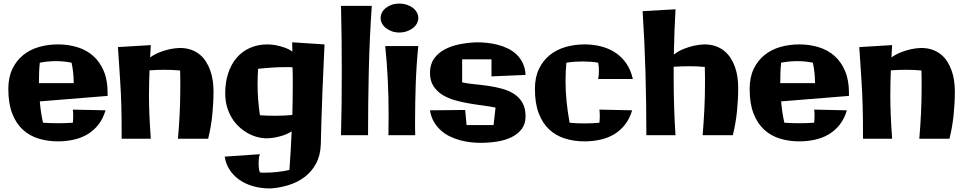

<svg xmlns="http://www.w3.org/2000/svg" viewBox="-20 -769 5435 1081"><path d="M585.9 -229 204.1 -198.2Q206.5 -168 210.9 -138.2Q215.3 -108.4 222.2 -78.1Q265.1 -75.2 305.2 -75.2Q327.1 -75.2 347.7 -75.9Q368.2 -76.7 390.1 -78.1Q391.1 -87.9 391.6 -97.7Q392.1 -107.4 392.1 -117.2Q392.1 -126 391.8 -134.5Q391.6 -143.1 390.1 -151.9L574.2 -147.9Q560.5 -101.6 534.9 -68.4Q509.3 -35.2 474.4 -13.9Q439.5 7.3 396.5 17.1Q353.5 26.9 306.2 26.9Q248 26.9 197 11.2Q146 -4.4 108.2 -39.3Q70.3 -74.2 48.6 -130.4Q26.9 -186.5 26.9 -268.1Q26.9 -334 49.8 -381.3Q72.8 -428.7 111.1 -459.5Q149.4 -490.2 200 -504.6Q250.5 -519 306.2 -519Q364.3 -519 415.3 -503.4Q466.3 -487.8 504.2 -454.6Q542 -421.4 564 -369.6Q585.9 -317.9 585.9 -246.1ZM199.2 -300.8H395Q395 -361.3 382.8 -416Q340.8 -424.8 294.9 -424.8Q250 -424.8 204.1 -416Q201.2 -388.7 200.2 -360.6Q199.2 -332.5 199.2 -300.8Z M1182.1 -254.9Q1182.1 -189.9 1175.3 -122.6Q1168.5 -55.2 1151.9 12.2H981.9Q988.3 -60.5 991.7 -131.6Q995.1 -202.6 995.1 -274.9Q995.1 -299.3 995.1 -323.5Q995.1 -347.7 994.1 -372.1Q972.2 -374.5 950.7 -375.2Q929.2 -376 907.2 -376Q865.7 -376 821.8 -373Q820.3 -333 819.6 -298.8Q818.8 -264.6 818.8 -231Q818.8 -206.1 819.3 -180.4Q819.8 -154.8 821 -125.5Q822.3 -96.2 824.2 -62.3Q826.2 -28.3 829.1 12.2H665Q665 -46.4 664.6 -91.3Q664.1 -136.2 663.1 -174.1Q662.1 -211.9 660.4 -246.3Q658.7 -280.8 656.2 -318.6Q653.8 -356.4 650.9 -401.1Q647.9 -445.8 644 -503.9L829.1 -515.1L825.2 -445.8Q853 -465.3 882.3 -476.1Q911.6 -486.8 936 -492.2Q964.4 -498 991.2 -499Q1026.9 -499 1054.9 -489.3Q1083 -479.5 1104.2 -462.2Q1125.5 -444.8 1140.1 -421.4Q1154.8 -397.9 1164.3 -370.8Q1173.8 -343.8 1178 -314Q1182.1 -284.2 1182.1 -254.9Z M1807.1 -519Q1799.8 -369.1 1795.7 -262.2Q1791.5 -155.3 1789.6 -86.9Q1787.1 -6.3 1786.1 45.9Q1783.7 107.9 1759 152.8Q1734.4 197.8 1695.1 227.5Q1655.8 257.3 1605.7 272.9Q1555.7 288.6 1502 292Q1447.8 292 1403.1 278.8Q1358.4 265.6 1325.4 241.7Q1292.5 217.8 1271.7 185.1Q1251 152.3 1245.1 112.8L1443.4 99.1Q1438.5 111.8 1437.3 125Q1436 138.2 1436 151.9Q1436 164.1 1437.3 176.8Q1438.5 189.5 1443.4 202.1Q1450.2 203.1 1457 203.1Q1463.9 203.1 1471.2 203.1Q1541 203.1 1609.4 188Q1613.8 133.3 1616.7 79.3Q1619.6 25.4 1622.1 -28.8Q1598.6 -14.2 1574.2 -6.6Q1549.8 1 1529.3 4.9Q1505.4 9.3 1482.4 9.8Q1455.1 9.8 1427.2 2.2Q1399.4 -5.4 1373.5 -20Q1347.7 -34.7 1324.7 -56.2Q1301.8 -77.6 1284.7 -106Q1267.6 -134.3 1257.8 -168.7Q1248 -203.1 1248 -244.1Q1248 -305.2 1264.4 -355.7Q1280.8 -406.2 1311.5 -442.6Q1342.3 -479 1386.7 -499Q1431.2 -519 1487.3 -519Q1510.3 -518.6 1534.2 -514.2Q1554.7 -510.3 1579.1 -502.2Q1603.5 -494.1 1626 -479Q1626 -491.7 1625.5 -504.9Q1625 -518.1 1625 -530.8ZM1628.4 -298.8Q1628.4 -321.8 1628.2 -344.5Q1627.9 -367.2 1627 -390.1Q1618.2 -391.1 1609.4 -391.1Q1600.6 -391.1 1592.3 -391.1Q1573.7 -391.1 1555.7 -390.6Q1537.6 -390.1 1518.6 -388.9Q1499.5 -387.7 1478.5 -386Q1457.5 -384.3 1433.1 -381.8Q1431.6 -359.4 1430.9 -338.1Q1430.2 -316.9 1430.2 -294.9Q1430.2 -250.5 1433.6 -207.3Q1437 -164.1 1443.4 -120.1Q1466.8 -118.7 1486.3 -117.9Q1505.9 -117.2 1524.4 -117.2Q1551.3 -117.2 1575.2 -118.2Q1599.1 -119.1 1626 -122.1Q1627 -166.5 1627.7 -210.4Q1628.4 -254.4 1628.4 -298.8Z M2073.2 -735.8Q2060.5 -552.2 2056.4 -370.4Q2052.2 -188.5 2052.2 -7.8H1899.9Q1902.3 -97.7 1903.3 -186Q1904.3 -274.4 1904.3 -363.8Q1904.3 -457.5 1903.3 -549.8Q1902.3 -642.1 1899.9 -735.8Z M2335 -509.8Q2324.2 -400.9 2320.6 -294.9Q2316.9 -189 2316.9 -83Q2316.9 -64.5 2316.9 -45.7Q2316.9 -26.9 2317.9 -7.8H2167Q2167 -38.1 2167.5 -67.9Q2168 -97.7 2168 -127Q2168 -224.1 2163.3 -319.3Q2158.7 -414.6 2148.9 -509.8ZM2335 -668Q2335 -650.9 2326.7 -636Q2318.4 -621.1 2303.7 -610.1Q2289.1 -599.1 2269.5 -592.5Q2250 -585.9 2228 -585.9Q2206.1 -585.9 2187 -592.5Q2168 -599.1 2153.8 -610.1Q2139.6 -621.1 2131.3 -636Q2123 -650.9 2123 -668Q2123 -684.6 2131.3 -699.5Q2139.6 -714.4 2153.8 -725.3Q2168 -736.3 2187 -742.7Q2206.1 -749 2228 -749Q2250 -749 2269.5 -742.7Q2289.1 -736.3 2303.7 -725.3Q2318.4 -714.4 2326.7 -699.5Q2335 -684.6 2335 -668Z M2939 -113.8Q2939 -70.8 2917 -42.2Q2895 -13.7 2859.4 3.7Q2823.7 21 2778.3 28.1Q2732.9 35.2 2686 35.2Q2660.2 35.2 2630.6 32Q2601.1 28.8 2571.3 20.8Q2541.5 12.7 2513.4 -0.7Q2485.4 -14.2 2462.4 -34.7Q2439.5 -55.2 2423.1 -83Q2406.7 -110.8 2400.9 -147.9L2599.1 -149.9L2606.9 -64.9H2758.8L2770 -163.1Q2739.7 -169.9 2700.7 -174.8Q2661.6 -179.7 2620.6 -186.8Q2579.6 -193.8 2540 -205.1Q2500.5 -216.3 2469.7 -235.8Q2439 -255.4 2419.9 -285.2Q2400.9 -314.9 2400.9 -358.9Q2400.9 -406.2 2423.8 -438.7Q2446.8 -471.2 2484.1 -491Q2521.5 -510.7 2568.8 -520Q2616.2 -529.3 2665 -530.8Q2690.9 -530.8 2720.9 -527.8Q2751 -524.9 2780.8 -517.3Q2810.5 -509.8 2838.1 -496.6Q2865.7 -483.4 2887.5 -463.1Q2909.2 -442.9 2923.1 -414.3Q2937 -385.7 2939 -347.2L2747.1 -338.9V-435.1H2582V-305.2Q2613.8 -298.3 2652.8 -294.7Q2691.9 -291 2731.4 -285.2Q2771 -279.3 2808.3 -269Q2845.7 -258.8 2874.8 -239.7Q2903.8 -220.7 2921.4 -190.4Q2939 -160.2 2939 -113.8Z M3347.7 -324.2Q3350.1 -335.9 3351.1 -347.9Q3352.1 -359.9 3352.1 -372.1Q3352.1 -383.3 3351.1 -394Q3350.1 -404.8 3347.7 -416Q3326.7 -419.9 3305.2 -421.4Q3283.7 -422.9 3260.7 -422.9Q3238.3 -422.9 3215.3 -421.4Q3192.4 -419.9 3168.9 -416Q3166.5 -389.6 3165.3 -364.3Q3164.1 -338.9 3164.1 -313Q3164.1 -253.4 3170.2 -195.1Q3176.3 -136.7 3187 -78.1Q3209 -75.7 3229.2 -75Q3249.5 -74.2 3271 -74.2Q3292 -74.2 3312.5 -75Q3333 -75.7 3355 -78.1Q3356 -88.4 3356.4 -98.1Q3356.9 -107.9 3356.9 -117.2Q3356.9 -126 3356.4 -134.8Q3356 -143.6 3355 -151.9L3539.1 -147.9Q3525.4 -101.6 3499.8 -68.4Q3474.1 -35.2 3439.2 -13.9Q3404.3 7.3 3361.3 17.1Q3318.4 26.9 3271 26.9Q3212.9 26.9 3161.9 11.2Q3110.8 -4.4 3073 -39.3Q3035.2 -74.2 3013.4 -130.4Q2991.7 -186.5 2991.7 -268.1Q2991.7 -334 3014.6 -381.3Q3037.6 -428.7 3075.9 -459.5Q3114.3 -490.2 3164.8 -504.6Q3215.3 -519 3271 -519Q3320.3 -519 3364.7 -507.6Q3409.2 -496.1 3445.1 -472.4Q3481 -448.7 3506.3 -411.9Q3531.7 -375 3543 -324.2Z M4136.2 -274.9Q4136.2 -210 4129.4 -142.6Q4122.6 -75.2 4106 -7.8H3936Q3941.9 -80.6 3945.6 -151.6Q3949.2 -222.7 3949.2 -294.9Q3949.2 -319.3 3949.2 -343.5Q3949.2 -367.7 3948.2 -392.1Q3926.3 -394.5 3904.5 -395.3Q3882.8 -396 3860.8 -396Q3816.9 -396 3772.9 -393.1V-330.1Q3772.9 -249.5 3775.4 -169.7Q3777.8 -89.8 3783.2 -7.8H3619.1Q3619.1 -184.6 3614.3 -357.9Q3609.4 -531.2 3598.1 -706.1L3783.2 -716.8Q3779.8 -652.8 3777.3 -589.4Q3774.9 -525.9 3773.9 -461.9Q3802.2 -483.4 3832.5 -494.9Q3862.8 -506.3 3887.7 -511.7Q3917 -518.1 3944.8 -519Q3980.5 -519 4008.5 -509.3Q4036.6 -499.5 4057.9 -482.2Q4079.1 -464.8 4094 -441.4Q4108.9 -418 4118.4 -390.9Q4127.9 -363.8 4132.1 -334Q4136.2 -304.2 4136.2 -274.9Z M4759.8 -229 4377.9 -198.2Q4380.4 -168 4384.8 -138.2Q4389.2 -108.4 4396 -78.1Q4439 -75.2 4479 -75.2Q4501 -75.2 4521.5 -75.9Q4542 -76.7 4564 -78.1Q4564.9 -87.9 4565.4 -97.7Q4565.9 -107.4 4565.9 -117.2Q4565.9 -126 4565.7 -134.5Q4565.4 -143.1 4564 -151.9L4748 -147.9Q4734.4 -101.6 4708.7 -68.4Q4683.1 -35.2 4648.2 -13.9Q4613.3 7.3 4570.3 17.1Q4527.3 26.9 4480 26.9Q4421.9 26.9 4370.8 11.2Q4319.8 -4.4 4282 -39.3Q4244.1 -74.2 4222.4 -130.4Q4200.7 -186.5 4200.7 -268.1Q4200.7 -334 4223.6 -381.3Q4246.6 -428.7 4284.9 -459.5Q4323.2 -490.2 4373.8 -504.6Q4424.3 -519 4480 -519Q4538.1 -519 4589.1 -503.4Q4640.1 -487.8 4678 -454.6Q4715.8 -421.4 4737.8 -369.6Q4759.8 -317.9 4759.8 -246.1ZM4373 -300.8H4568.8Q4568.8 -361.3 4556.6 -416Q4514.6 -424.8 4468.8 -424.8Q4423.8 -424.8 4377.9 -416Q4375 -388.7 4374 -360.6Q4373 -332.5 4373 -300.8Z M5356 -254.9Q5356 -189.9 5349.1 -122.6Q5342.3 -55.2 5325.7 12.2H5155.8Q5162.1 -60.5 5165.5 -131.6Q5168.9 -202.6 5168.9 -274.9Q5168.9 -299.3 5168.9 -323.5Q5168.9 -347.7 5168 -372.1Q5146 -374.5 5124.5 -375.2Q5103 -376 5081.1 -376Q5039.6 -376 4995.6 -373Q4994.1 -333 4993.4 -298.8Q4992.7 -264.6 4992.7 -231Q4992.7 -206.1 4993.2 -180.4Q4993.7 -154.8 4994.9 -125.5Q4996.1 -96.2 4998 -62.3Q5000 -28.3 5002.9 12.2H4838.9Q4838.9 -46.4 4838.4 -91.3Q4837.9 -136.2 4836.9 -174.1Q4835.9 -211.9 4834.2 -246.3Q4832.5 -280.8 4830.1 -318.6Q4827.6 -356.4 4824.7 -401.1Q4821.8 -445.8 4817.9 -503.9L5002.9 -515.1L4999 -445.8Q5026.9 -465.3 5056.2 -476.1Q5085.4 -486.8 5109.9 -492.2Q5138.2 -498 5165 -499Q5200.7 -499 5228.8 -489.3Q5256.8 -479.5 5278.1 -462.2Q5299.3 -444.8 5314 -421.4Q5328.6 -397.9 5338.1 -370.8Q5347.7 -343.8 5351.8 -314Q5356 -284.2 5356 -254.9Z"/></svg>

Font: Galindo
Style: Regular
Weight: 400
Version: Version 1.000